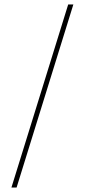

<svg xmlns="http://www.w3.org/2000/svg" viewBox="-20 -765 380 856"><path d="M31 71 284 -745H307L54 71Z"/></svg>

Font: DM Sans 11pt Thin
Style: Regular
Weight: 250
Version: Version 4.004;gftools[0.9.30]